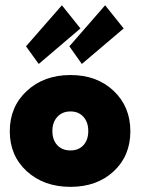

<svg xmlns="http://www.w3.org/2000/svg" viewBox="-20 -714 550 746"><path d="M130.5 -465.5 81 -534 220.5 -693.5 292.5 -603.5ZM298 -465.5 249.5 -534 388.5 -693.5 460.5 -603.5ZM254 12Q150.5 12 84.2 -48.5Q18 -109 18 -204Q18 -299.5 84.5 -361Q151 -422.5 254 -422.5Q356.5 -422.5 421.5 -361Q486.5 -299.5 486.5 -204Q486.5 -108.5 421.5 -48.2Q356.5 12 254 12ZM254 -129.5Q285.5 -129.5 304.2 -150Q323 -170.5 323 -205Q323 -239 304.2 -260Q285.5 -281 254 -281Q222 -281 202.8 -260Q183.5 -239 183.5 -205Q183.5 -170.5 202.5 -150Q221.5 -129.5 254 -129.5Z"/></svg>

Font: League Spartan ExtraBold
Style: Regular
Weight: 800
Foundry: The League of Moveable Type
Version: Version 2.002